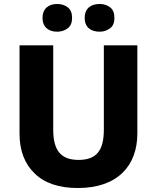

<svg xmlns="http://www.w3.org/2000/svg" viewBox="-20 -944 796 974"><path d="M195.8 -853C195.8 -804.7 228.5 -783.2 270 -783.2C290.5 -783.2 308.1 -789.1 323.2 -800.3C338.4 -811.5 345.7 -829.1 345.7 -853C345.7 -877.9 338.4 -896 323.2 -907.2C308.1 -918.5 290.5 -923.8 270 -923.8C228.5 -923.8 195.8 -902.3 195.8 -853ZM409.7 -853C409.7 -804.7 441.4 -783.2 485.8 -783.2C505.9 -783.2 522.9 -789.1 538.1 -800.3C553.2 -811.5 560.5 -829.1 560.5 -853C560.5 -877.9 553.2 -896 538.1 -907.2C522.9 -918.5 505.9 -923.8 485.8 -923.8C441.4 -923.8 409.7 -902.3 409.7 -853ZM676.8 -713.9H506.8V-286.1C506.8 -179.2 468.3 -132.8 378.9 -132.8C293.5 -132.8 250 -175.8 250 -285.2V-713.9H79.1V-266.1C79.1 -180.7 104.5 -113.8 155.3 -64.5C205.6 -15.1 278.8 9.8 375 9.8C577.6 9.8 676.8 -104.5 676.8 -267.1Z"/></svg>

Font: Noto Reveo Sans
Style: Regular
Weight: 800
Designer: Monotype Design Team
Foundry: Monotype Imaging Inc.
Version: Version 2.007